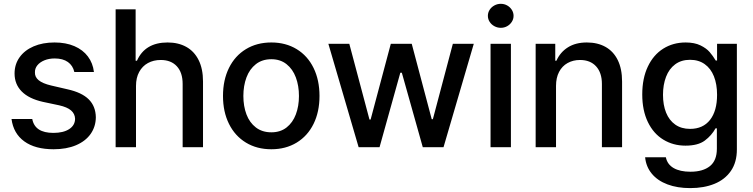

<svg xmlns="http://www.w3.org/2000/svg" viewBox="-20 -755 3864 985"><path d="M260.7 -455.1Q231.4 -455.1 208 -445.6Q184.6 -436 171.6 -419.9Q158.7 -403.8 159.2 -383.8Q158.2 -359.9 178.5 -343.3Q198.7 -326.7 242.2 -316.4L326.2 -296.9Q399.4 -280.8 435.1 -245.4Q470.7 -210 471.7 -153.3Q471.2 -105.5 445.1 -68.1Q418.9 -30.8 370.1 -10Q321.3 10.7 254.9 10.7Q160.2 10.7 104.5 -29.8Q48.8 -70.3 39.1 -144.5H145.5Q158.7 -73.2 253.9 -73.2Q304.7 -73.2 334.7 -92.5Q364.7 -111.8 365.2 -145.5Q364.3 -171.4 344.5 -188.5Q324.7 -205.6 283.2 -214.8L200.2 -232.4Q128.4 -248.5 91.6 -285.6Q54.7 -322.8 54.7 -377.9Q54.7 -424.8 80.3 -460.9Q106 -497.1 152.3 -517.1Q198.7 -537.1 259.8 -537.1Q317.9 -537.1 361.6 -518.3Q405.3 -499.5 430.9 -465.3Q456.5 -431.2 461.9 -385.7H361.3Q354 -418.5 328.4 -436.8Q302.7 -455.1 260.7 -455.1Z M677.7 0H573.2V-707H675.8V-443.4H682.6Q724.1 -537.1 839.8 -537.1Q895 -537.1 935.8 -514.4Q976.6 -491.7 999 -446.8Q1021.5 -401.9 1021.5 -336.9V0H917V-324.2Q917 -382.8 887.2 -415Q857.4 -447.3 804.7 -447.3Q767.6 -447.3 739 -431.6Q710.4 -416 694.1 -386Q677.7 -356 677.7 -314.5Z M1124 -262.7Q1124 -344.7 1154.8 -406.7Q1185.5 -468.8 1241.7 -502.9Q1297.9 -537.1 1372.1 -537.1Q1445.8 -537.1 1502 -502.9Q1558.1 -468.8 1588.6 -406.5Q1619.1 -344.2 1619.1 -262.7Q1619.1 -181.2 1588.6 -119.4Q1558.1 -57.6 1502 -23.4Q1445.8 10.7 1372.1 10.7Q1297.9 10.7 1241.7 -23.4Q1185.5 -57.6 1154.8 -119.4Q1124 -181.2 1124 -262.7ZM1513.7 -262.7Q1513.7 -314.9 1497.8 -357.7Q1481.9 -400.4 1450 -425.8Q1418 -451.2 1372.1 -451.2Q1325.2 -451.2 1292.7 -425.8Q1260.3 -400.4 1244.4 -357.7Q1228.5 -314.9 1228.5 -262.7Q1228.5 -210.4 1244.4 -168.2Q1260.3 -126 1292.7 -101.1Q1325.2 -76.2 1372.1 -76.2Q1418.5 -76.2 1450.2 -101.1Q1481.9 -126 1497.8 -168.2Q1513.7 -210.4 1513.7 -262.7Z M1664.6 -530.3H1772L1875.5 -141.6H1881.3L1984.9 -530.3H2092.3L2194.8 -143.6H2200.7L2303.2 -530.3H2410.6L2255.4 0H2148.9L2041.5 -381.8H2033.7L1927.2 0H1819.8Z M2496.6 -530.3H2601.1V0H2496.6ZM2482.9 -673.8Q2482.9 -690.4 2491.9 -704.6Q2501 -718.8 2516.4 -727.1Q2531.7 -735.4 2549.3 -735.4Q2566.9 -735.4 2581.8 -727.1Q2596.7 -718.8 2605.7 -704.6Q2614.7 -690.4 2614.7 -673.8Q2614.7 -657.2 2605.7 -643.1Q2596.7 -628.9 2581.8 -620.6Q2566.9 -612.3 2549.3 -612.3Q2531.7 -612.3 2516.4 -620.6Q2501 -628.9 2491.9 -643.1Q2482.9 -657.2 2482.9 -673.8Z M2832.5 0H2728V-530.3H2828.6V-443.4H2834.5Q2854 -487.3 2893.6 -512.2Q2933.1 -537.1 2990.7 -537.1Q3045.9 -537.1 3086.4 -514.4Q3127 -491.7 3149.2 -446.8Q3171.4 -401.9 3171.4 -336.9V0H3067.9V-324.2Q3067.9 -381.8 3038.1 -414.6Q3008.3 -447.3 2955.6 -447.3Q2919.9 -447.3 2891.8 -431.6Q2863.8 -416 2848.1 -386Q2832.5 -356 2832.5 -314.5Z M3289.6 51.8H3396Q3403.3 88.4 3436 107.2Q3468.8 126 3522 126Q3586.4 126 3622.1 97.2Q3657.7 68.4 3657.7 7.8V-96.7H3650.9Q3630.9 -60.1 3595.9 -33.9Q3561 -7.8 3496.6 -7.8Q3433.6 -7.8 3383.1 -38.6Q3332.5 -69.3 3303.7 -128.9Q3274.9 -188.5 3274.9 -270.5Q3274.9 -353 3303.5 -413.3Q3332 -473.6 3382.6 -505.4Q3433.1 -537.1 3497.6 -537.1Q3543 -537.1 3573.5 -522.2Q3604 -507.3 3620.6 -488Q3637.2 -468.8 3651.9 -444.3H3658.7V-530.3H3760.3V11.7Q3760.3 77.6 3729.5 122.1Q3698.7 166.5 3645 188.2Q3591.3 210 3521 210Q3454.6 210 3404.1 190.9Q3353.5 171.9 3324 136.2Q3294.4 100.6 3289.6 51.8ZM3658.7 -268.6Q3658.7 -322.8 3642.6 -363.3Q3626.5 -403.8 3595.2 -426Q3564 -448.2 3520 -448.2Q3475.1 -448.2 3443.8 -425Q3412.6 -401.9 3397 -361.1Q3381.3 -320.3 3381.3 -268.6Q3381.3 -216.3 3397.2 -177Q3413.1 -137.7 3444.3 -115.7Q3475.6 -93.8 3520 -93.8Q3586.4 -93.8 3622.6 -139.9Q3658.7 -186 3658.7 -268.6Z"/></svg>

Font: Pretendard Medium
Style: Regular
Weight: 500
Designer: Base glyphs from Inter by Rasmus Andersson; Hangeul glyphs from Noto Sans CJK(Source Han Sans) by Jang Soo-young and Kan
Foundry: Kil Hyung-jin
Version: Version 1.309